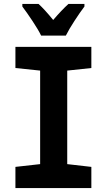

<svg xmlns="http://www.w3.org/2000/svg" viewBox="-20 -951 540 971"><path d="M58 0V-107L183 -121V-594L58 -607V-714H442V-607L320 -594V-121L442 -107V0ZM188 -771H313Q329 -803 357 -846Q385 -889 407 -918V-931H326Q291 -899 249 -850Q205 -904 175 -931H93V-918Q115 -889 144.5 -844.5Q174 -800 188 -771Z"/></svg>

Font: Noto Sans Mono Condensed Extra
Style: Regular
Weight: 800
Width: 3
Designer: Monotype Design Team
Foundry: Monotype Imaging Inc.
Version: Version 1.900